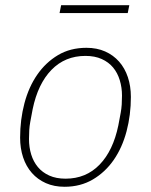

<svg xmlns="http://www.w3.org/2000/svg" viewBox="-20 -703 578 735"><path d="M227 12Q187 12 155.5 -2Q124 -16 102 -41Q80 -66 68.5 -100.5Q57 -135 57 -176Q57 -245 73.5 -307.5Q90 -370 122.5 -417Q155 -464 202 -492Q249 -520 311 -520Q351 -520 382.5 -506Q414 -492 436 -467Q458 -442 469.5 -407.5Q481 -373 481 -332Q481 -263 464.5 -200.5Q448 -138 415.5 -91Q383 -44 335.5 -16Q288 12 227 12ZM231 -19Q309 -19 361 -72.5Q413 -126 433 -223L442 -271Q445 -287 446 -303Q447 -319 447 -337Q447 -368 438.5 -396Q430 -424 413 -444.5Q396 -465 369.5 -477Q343 -489 307 -489Q229 -489 177 -435.5Q125 -382 105 -285L96 -237Q93 -221 92 -205Q91 -189 91 -171Q91 -139 99.5 -111.5Q108 -84 125 -63.5Q142 -43 168.5 -31Q195 -19 231 -19ZM214 -683H475L469 -653H208Z"/></svg>

Font: IBM Plex Sans ExtLt
Style: Italic
Weight: 200
Italic angle: -11°
Designer: Mike Abbink, Paul van der Laan, Pieter van Rosmalen
Foundry: Bold Monday
Version: Version 3.005